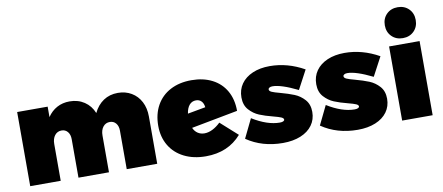

<svg xmlns="http://www.w3.org/2000/svg" viewBox="-72 -1101 3222 1395"><g transform="rotate(-10 1539.5 -403.5)"><path d="M992 -349V0H767V-284Q767 -318 750 -338.5Q733 -359 705 -359Q674 -359 655 -335Q636 -311 636 -271V0H411V-284Q411 -318 394 -338.5Q377 -359 349 -359Q318 -359 299 -335Q280 -311 280 -271V0H55V-547H280V-470Q308 -512 349.5 -534.5Q391 -557 443 -557Q505 -557 551.5 -526Q598 -495 620 -440Q647 -496 692.5 -526.5Q738 -557 799 -557Q855 -557 899 -531Q943 -505 967.5 -458Q992 -411 992 -349Z M1488 -216 1613 -104Q1515 8 1351 8Q1260 8 1191 -26.5Q1122 -61 1084.5 -124Q1047 -187 1047 -270Q1047 -356 1083 -420.5Q1119 -485 1185.5 -520Q1252 -555 1341 -555Q1428 -555 1493.5 -521.5Q1559 -488 1594.5 -425.5Q1630 -363 1630 -278L1287 -213Q1298 -187 1319.5 -172.5Q1341 -158 1369 -158Q1398 -158 1428.5 -173Q1459 -188 1488 -216ZM1275 -320 1407 -344Q1404 -373 1388.5 -389Q1373 -405 1349 -405Q1319 -405 1300 -383Q1281 -361 1275 -320Z M1914 -409Q1900 -409 1891.5 -404Q1883 -399 1883 -391Q1883 -379 1901 -371Q1919 -363 1961 -352Q2020 -336 2062 -319Q2104 -302 2135.5 -267Q2167 -232 2167 -176Q2167 -120 2136.5 -78Q2106 -36 2050 -13Q1994 10 1919 10Q1766 10 1652 -68L1720 -208Q1830 -140 1922 -140Q1938 -140 1947 -144.5Q1956 -149 1956 -156Q1956 -167 1938.5 -174.5Q1921 -182 1882 -192Q1823 -207 1782 -224Q1741 -241 1709.5 -276Q1678 -311 1678 -368Q1678 -425 1708 -467.5Q1738 -510 1792.5 -533.5Q1847 -557 1919 -557Q2050 -557 2173 -488L2099 -349Q1977 -409 1914 -409Z M2466 -409Q2452 -409 2443.5 -404Q2435 -399 2435 -391Q2435 -379 2453 -371Q2471 -363 2513 -352Q2572 -336 2614 -319Q2656 -302 2687.5 -267Q2719 -232 2719 -176Q2719 -120 2688.5 -78Q2658 -36 2602 -13Q2546 10 2471 10Q2318 10 2204 -68L2272 -208Q2382 -140 2474 -140Q2490 -140 2499 -144.5Q2508 -149 2508 -156Q2508 -167 2490.5 -174.5Q2473 -182 2434 -192Q2375 -207 2334 -224Q2293 -241 2261.5 -276Q2230 -311 2230 -368Q2230 -425 2260 -467.5Q2290 -510 2344.5 -533.5Q2399 -557 2471 -557Q2602 -557 2725 -488L2651 -349Q2529 -409 2466 -409Z M3023 -703Q3023 -653 2991 -621Q2959 -589 2909 -589Q2859 -589 2827 -621Q2795 -653 2795 -703Q2795 -753 2827 -785Q2859 -817 2909 -817Q2959 -817 2991 -785Q3023 -753 3023 -703ZM2799 -547H3024V0H2799Z"/></g></svg>

Font: TypoPRO Montserrat Alternates
Style: Regular
Weight: 900
Designer: Julieta Ulanovsky
Foundry: Julieta Ulanovsky
Version: Version 6.001